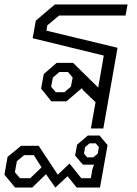

<svg xmlns="http://www.w3.org/2000/svg" viewBox="-79 -578 615 864"><path d="M134 -464 130 -440 450 -363 386 0H330L351 -118L295 -172L289 -181L220 -122H152L106 -179L118 -245L176 -295H250L363 -184L388 -328L68 -406L82 -485L168 -558H495L486 -508H187ZM248 -229 227 -254H188L159 -229L151 -188L172 -163H211L240 -188ZM369 32 405 75 371 266H266L225 215L170 266L128 206L66 266H-11L-59 208L-45 128L16 78H95L181 208L234 158L287 224H330L336 186L344 163H294L259 122L268 73L316 32ZM366 84 352 67H324L304 84L299 113L313 130H341L361 113ZM108 175 73 120H30L-3 147L-12 197L11 224H57Z"/></svg>

Font: Chakra Petch Light
Style: Italic
Weight: 300
Italic angle: -10°
Designer: Katatrad Aksorn Co.,Ltd.
Foundry: Cadson Demak Co.,Ltd.
Version: Version 1.000; ttfautohint (v1.6)